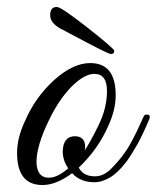

<svg xmlns="http://www.w3.org/2000/svg" viewBox="-20 -531 450 551"><path d="M239 -350C206 -350 172 -334 135 -301C99 -268 71 -229 51 -182C36 -150 29 -120 29 -92C29 -31 53 0 102 0C128 0 156 -11 187 -34C202 -17 224 -8 251 -8C266 -8 281 -13 298 -23C311 -31 328 -48 337 -60C348 -72 362 -96 369 -108C377 -120 389 -146 393 -154L402 -174L408 -188C409 -191 410 -193 410 -195C410 -200 407 -203 400 -202C393 -202 394 -200 381 -172C375 -159 370 -148 366 -141C358 -126 344 -93 304 -52C288 -34 271 -25 253 -25C230 -25 215 -33 206 -50C243 -85 271 -125 290 -168C305 -200 312 -230 312 -258C312 -319 288 -350 239 -350ZM250 -319C275 -319 287 -303 287 -270C287 -237 279 -204 262 -170C247 -139 234 -116 223 -99C226 -110 227 -140 195 -140C173 -140 161 -126 160 -97C160 -80 165 -63 176 -48C155 -30 137 -21 120 -21C73 -21 73 -89 120 -185C159 -268 214 -319 250 -319ZM308 -385C308 -389 283 -411 232 -451C181 -491 152 -511 143 -511C130 -511 124 -503 124 -487C124 -471 136 -457 161 -445L229 -409C271 -387 294 -376 298 -376C305 -376 308 -379 308 -385Z"/></svg>

Font: VL Great Vibes
Style: Regular
Weight: 400
Designer: Robert E. Leuschke
Foundry: Robert E. Leuschke
Version: Version 1.001